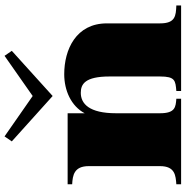

<svg xmlns="http://www.w3.org/2000/svg" viewBox="-6 -812 818 846"><g transform="rotate(-90 403.0 -389.0)"><path d="M723 -93V-327C723 -463 608 -515 499 -515C428 -515 359 -485 327 -425V-500H14V-480C53 -478 94 -472 94 -407V-93C94 -26 52 -24 14 -21V0H391V-21C355 -24 327 -25 327 -93V-287C327 -405 369 -442 417 -442C455 -442 489 -424 489 -315V-93C489 -26 471 -25 425 -21V0H802V-21C756 -23 723 -25 723 -93ZM203 -746 403 -566 602 -746 580 -778 403 -654 225 -778Z"/></g></svg>

Font: Sprat Black
Style: Regular
Weight: 900
Designer: Ethan Nakache
Foundry: Collletttivo
Version: Version 2.000;Glyphs 3.2 (3217)